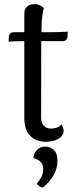

<svg xmlns="http://www.w3.org/2000/svg" viewBox="-20 -660 379 909"><path d="M196 11.1Q148.5 11.1 121.8 -18.3Q95.2 -47.6 95.2 -99.6V-596.2Q95.2 -617.3 108.3 -628.8Q121.4 -640.3 141.9 -640.3Q159.5 -640.3 170.9 -633.9Q182.3 -627.5 187.6 -622.2Q179.5 -594.1 177.3 -549.1Q175.2 -504.2 175.2 -427.1L174.6 -105.2Q174.6 -79.7 186.9 -65.4Q199.2 -51.1 222.8 -51.1Q236.6 -51.1 250.7 -56.2Q264.8 -61.4 269.9 -71.6Q276.3 -63.8 278.8 -55.5Q281.2 -47.3 281.2 -40.5Q281.2 -17.5 257.1 -3.2Q233 11.1 196 11.1ZM20.8 -462.3 21.8 -485.1Q22.8 -496.2 29.2 -501.8Q35.7 -507.4 44.3 -507.4H216.2Q220.2 -507.4 232 -507.6Q243.8 -507.8 258.5 -508.3Q273.2 -508.8 285.1 -509.3Q296.9 -509.8 300.9 -510.3L299.9 -488Q298.9 -477.4 293 -471.3Q287 -465.2 277.8 -465.2H80.8Q70.8 -465.2 50.8 -464.5Q30.8 -463.8 20.8 -462.3ZM183.5 228.5Q173.7 226.5 166.7 221.5Q159.6 216.6 153.5 209.8Q168.8 192.6 176.7 176.3Q184.5 160.1 184.5 142.7Q184.5 123.2 177.1 112.7Q169.7 102.2 159.3 96.8Q148.9 91.3 138.6 88.3Q138.6 69.2 153.6 51.6Q168.5 34 195 34Q214.8 34 233.4 48.5Q252 63 252 103.2Q252 131.4 237.3 162.7Q222.6 193.9 183.5 228.5Z"/></svg>

Font: Arima Thin
Style: Regular
Weight: 100
Designer: Joana Correia and Natanael Gama
Foundry: NDISCOVER
Version: Version 1.101;gftools[0.9.23]